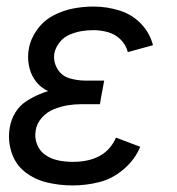

<svg xmlns="http://www.w3.org/2000/svg" viewBox="-20 -558 540 586"><path d="M202 8Q162 8 124 -1Q86 -10 56.5 -33Q27 -56 15 -93.5Q3 -131 10 -170Q14 -193 26.5 -214Q39 -235 59.5 -248.5Q80 -262 102 -271Q114 -276 127 -280Q116 -285 107 -292Q82 -312 72 -343.5Q62 -375 68 -409Q73 -439 93 -467Q113 -495 142.5 -510.5Q172 -526 203 -532Q234 -538 265 -538Q306 -538 344.5 -526Q383 -514 410 -486Q437 -458 447 -420L370 -399Q365 -420 349 -436.5Q333 -453 310.5 -459.5Q288 -466 265 -466Q247 -466 229 -463Q211 -460 193 -452.5Q175 -445 162.5 -429.5Q150 -414 146 -396Q142 -371 154.5 -349Q167 -327 191 -319.5Q215 -312 241 -312H298L288 -258L285 -240H228Q207 -240 186 -236.5Q165 -233 144 -224.5Q123 -216 107.5 -198.5Q92 -181 89 -160Q85 -138 93 -117.5Q101 -97 118.5 -85Q136 -73 157.5 -68.5Q179 -64 202 -64Q302 -64 334 -138L408 -110Q392 -71 357.5 -41.5Q323 -12 282.5 -2Q242 8 202 8Z"/></svg>

Font: Iosevka SS08
Style: Italic
Weight: 400
Italic angle: -10°
Monospace: yes
Designer: Belleve Invis
Foundry: Belleve Invis
Version: 2.1.0; ttfautohint (v1.8.2)